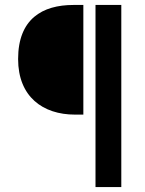

<svg xmlns="http://www.w3.org/2000/svg" viewBox="-20 -674 583 774"><path d="M365 80H469V-654H365ZM282 -212H316V-654H276C151 -654 53 -598 53 -436C53 -284 153 -212 282 -212Z"/></svg>

Font: Falling Sky
Style: Condensed
Weight: 400
Designer: Paul D. Hunt
Foundry: Adobe Systems Incorporated
Version: Version 1.02